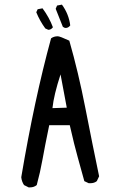

<svg xmlns="http://www.w3.org/2000/svg" viewBox="-20 -811 540 831"><path d="M110 0H104L84 -10Q74 -25 72 -44Q129 -382 201 -645Q213 -654 230 -654Q239 -654 280 -635Q319 -499 349.5 -343Q380 -187 409 -48L399 -27Q388 -18 371 -18H364L345 -27Q331 -79 316.5 -130Q302 -181 282 -269H193Q174 -177 164 -121Q154 -65 139 -10Q127 0 110 0ZM207 -343 269 -345 242 -489Q213 -400 207 -343ZM189 -682 176 -688Q152 -721 137 -758L143 -771L164 -775Q193 -736 209 -693Q201 -682 189 -682ZM264 -690 259 -691 252 -695 221 -773 227 -787 248 -791Q278 -750 284 -701Q276 -690 264 -690Z"/></svg>

Font: Xiaolai Mono SC
Style: Regular
Weight: 400
Monospace: yes
Designer: LXGW / Nozomi Seto
Version: Version 3.113;September 30, 2024